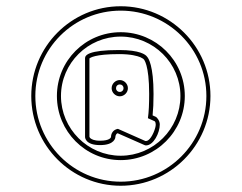

<svg xmlns="http://www.w3.org/2000/svg" viewBox="-20 -555 773 614"><path d="M366 -438C471 -438 557 -353 557 -248C557 -143 471 -57 366 -57C261 -57 175 -143 175 -248C175 -353 261 -438 366 -438ZM366 -43C479 -43 571 -135 571 -248C571 -361 479 -452 366 -452C253 -452 162 -361 162 -248C162 -135 253 -43 366 -43ZM366 -521C517 -521 640 -399 640 -248C640 -97 517 26 366 26C215 26 93 -97 93 -248C93 -399 215 -521 366 -521ZM366 39C524 39 653 -90 653 -248C653 -406 524 -535 366 -535C208 -535 80 -406 80 -248C80 -90 208 39 366 39ZM363 -285C370 -285 375 -280 375 -273C375 -266 370 -261 363 -261C356 -261 351 -266 351 -273C351 -280 356 -285 363 -285ZM363 -247C377 -247 389 -259 389 -273C389 -287 377 -299 363 -299C349 -299 337 -287 337 -273C337 -259 349 -247 363 -247ZM447 -104H445L357 -143C340 -140 335 -126 335 -117C335 -116 332 -105 300 -105C280 -105 273 -110 269 -113C266 -116 266 -118 266 -118V-368C268 -370 283 -382 361 -382C399 -382 419 -376 429 -372C439 -367 438 -367 440 -365C440 -365 457 -349 457 -255C457 -223 456 -198 453 -177C460 -174 466 -171 473 -168C474 -168 478 -166 478 -157C478 -151 476 -143 471 -131C460 -106 450 -104 447 -104ZM491 -157C491 -169 482 -179 479 -181L468 -186C470 -205 471 -227 471 -254C471 -345 455 -369 450 -374C446 -380 428 -395 361 -395C262 -395 252 -378 252 -369V-117C252 -115 253 -91 300 -91C347 -91 349 -115 349 -117C349 -117 349 -126 356 -129L440 -92C441 -92 443 -90 447 -90C471 -90 491 -130 491 -157Z"/></svg>

Font: Platiipus Light
Style: Light
Weight: 400
Version: Version 001.000